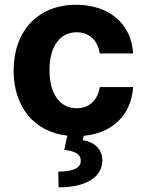

<svg xmlns="http://www.w3.org/2000/svg" viewBox="-20 -573 627 823"><path d="M38.4 -270.6C38.4 -117.5 123.9 -7.8 268.8 8.5L255.3 69.2C304.7 75.3 327.4 89.1 326.3 118.3C325.3 148.4 289.4 162.6 229.8 162.6L231.2 230.1C350.1 230.1 419 185 418.7 114.3C418.3 64.6 383.9 35.5 335.2 28.1L338.8 9.2C465.2 -2.5 544 -84.2 550.4 -199.9H407.7C398.8 -141.7 360.4 -109 308.6 -109C237.9 -109 192.1 -168.3 192.1 -272.7C192.1 -375.7 238.3 -434.7 308.6 -434.7C364 -434.7 399.5 -398.1 407.7 -343.8H550.4C544 -469.8 448.5 -552.6 306.1 -552.6C140.6 -552.6 38.4 -437.9 38.4 -270.6Z"/></svg>

Font: Magic Ui Pro
Style: Bold
Weight: 700
Designer: Stefan Endress, Andreas Faust
Version: Version 1.000;FEAKit 1.0